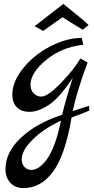

<svg xmlns="http://www.w3.org/2000/svg" viewBox="-20 -577 479 982"><path d="M436 -36 437 -12Q427 -6 346 24Q314 215 252 300Q190 385 100 385Q58 385 33 358Q8 331 8 288Q8 202 87 127.5Q166 53 298 10Q313 -57 352 -179Q285 -77 230.5 -41Q176 -5 132 -5Q88 -5 65.5 -29Q43 -53 43 -93Q43 -159 98 -227.5Q153 -296 236.5 -339.5Q320 -383 398 -383L406 -348Q295 -336 215.5 -270Q136 -204 136 -143Q136 -117 152 -100Q168 -83 191 -83Q225 -83 294 -155Q363 -227 391 -278L428 -257Q373 -110 352 -9ZM292 40Q205 80 148 136Q91 192 91 238Q91 262 105 277Q119 292 140 292Q182 292 223 233Q264 174 292 40ZM157 -443 304 -557Q412 -471 433 -449L403 -425Q318 -476 300 -489L201 -419Z"/></svg>

Font: Marck Script
Style: Regular
Weight: 400
Designer: Denis Masharov, Marck Fogel
Foundry: Denis Masharov
Version: Version 1.002